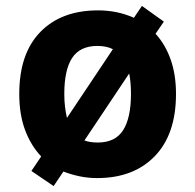

<svg xmlns="http://www.w3.org/2000/svg" viewBox="-20 -591 659 648"><path d="M574 -274Q574 -138 502.5 -64Q431 10 308 10Q277 10 248.5 4Q220 -2 194 -12L161 37L86 -14L119 -63Q84 -100 64.5 -152.5Q45 -205 45 -274Q45 -410 116 -483Q187 -556 311 -556Q376 -556 432 -531L459 -571L533 -518L505 -477Q538 -441 556 -390Q574 -339 574 -274ZM197 -274Q197 -250 199.5 -230Q202 -210 206 -193L361 -425Q339 -436 309 -436Q250 -436 223.5 -395.5Q197 -355 197 -274ZM422 -274Q422 -313 416 -343L265 -117Q283 -110 310 -110Q369 -110 395.5 -151.5Q422 -193 422 -274Z"/></svg>

Font: Noto Sans Ol Chiki
Style: Regular
Weight: 400
Designer: Monotype Design Team, Lewis McGuffie
Foundry: Monotype Imaging Inc.
Version: Version 2.003